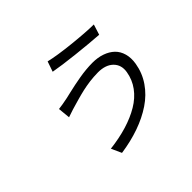

<svg xmlns="http://www.w3.org/2000/svg" viewBox="-167 -998 1290 1290"><g transform="rotate(-45 478.0 -353.0)"><path d="M737.9 -320Q747.9 -380.3 709.9 -418.1Q671.9 -456 599.4 -456Q579.5 -456 558.6 -454.4Q537.6 -452.8 520.8 -450.8Q503.9 -448.9 482.2 -444.8Q460.6 -440.7 448.2 -438Q435.7 -435.4 414.2 -429.7Q392.8 -424 385.1 -421.9Q377.5 -419.7 356.7 -413.7Q335.9 -407.7 333.5 -407Q317.8 -403.4 248.9 -380L240.4 -467Q275.9 -470.9 328.8 -481.9Q338.8 -484 373.4 -492.2Q408 -500.4 431.1 -505Q454.2 -509.6 488.6 -515.8Q523.1 -522 555.9 -525Q588.8 -528.1 619.3 -528.1Q669.7 -528.1 710.2 -513.8Q750.7 -499.6 778.1 -473.4Q805.4 -447.1 816.6 -406.8Q827.8 -366.5 819.6 -317.1Q807.2 -242.2 764.7 -180.2Q722.3 -118.3 656.8 -74.4Q591.3 -30.5 509.4 -1.8Q427.6 27 331.3 40.8L298.3 -32Q388.1 -42.6 462.4 -65.2Q536.6 -87.7 595.2 -122.5Q653.8 -157.3 690.7 -207.4Q727.6 -257.5 737.9 -320ZM412.6 -747.2Q483.3 -730.1 607.4 -717Q731.5 -703.8 807.5 -703.1L784.1 -628.9Q695 -634.9 577.1 -647.9Q459.2 -660.9 387.4 -674Z"/></g></svg>

Font: Karasuma Gothic
Style: Italic
Weight: 400
Italic angle: -9.39999°
Designer: Rasmus Andersson / Ryoko Nishizuka
Foundry: Genbu
Version: Version 1.00